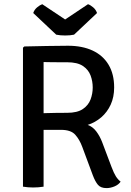

<svg xmlns="http://www.w3.org/2000/svg" viewBox="-20 -910 639 936"><path d="M536.5 -483.5Q536.5 -437 519.8 -400.2Q503 -363.5 473.8 -338.2Q444.5 -313 407.5 -301Q432 -292.5 449.5 -269.2Q467 -246 478 -217L523.5 -96.5Q535 -66 544.8 -50.5Q554.5 -35 568 -24.5Q558 -9.5 538 -1.2Q518 7 499.5 7Q471 7 457.5 -9Q444 -25 432.5 -55.5L381 -194Q368 -229.5 346.8 -253.2Q325.5 -277 278 -277H151V-356.5Q173 -357.5 201.8 -358.5Q230.5 -359.5 258.5 -359.8Q286.5 -360 307 -360Q357 -360 384 -378.5Q411 -397 421.5 -425.2Q432 -453.5 432 -483.5Q432 -514 421.5 -542.2Q411 -570.5 384 -588.5Q357 -606.5 307 -606.5Q292 -606.5 271.8 -606.5Q251.5 -606.5 230.5 -606.8Q209.5 -607 192.5 -607.5V0Q181 2 167.5 3Q154 4 141.5 4Q130.5 4 117 3Q103.5 2 92 0V-677.5L98.5 -683.5Q154.5 -684.5 207.8 -685.8Q261 -687 311.5 -687Q381 -687 431.5 -663.5Q482 -640 509.2 -594.5Q536.5 -549 536.5 -483.5ZM409 -889.5Q421 -885.5 434.2 -874.2Q447.5 -863 453 -846.5L341 -741Q332.5 -739 321 -738Q309.5 -737 297.5 -737Q285.5 -737 274.2 -738Q263 -739 254 -741L142 -846.5Q147.5 -863 161 -874.2Q174.5 -885.5 186 -889.5L297.5 -815Z"/></svg>

Font: Signika Negative
Style: Regular
Weight: 400
Designer: Anna Giedry
Foundry: Anna Giedry
Version: Version 2.001